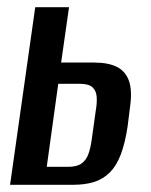

<svg xmlns="http://www.w3.org/2000/svg" viewBox="-20 -514 420 534"><path d="M8 0 78 -494H172L150 -340H242Q281 -340 305 -328Q329 -316 338.5 -289.5Q348 -263 342 -219L335 -163Q328 -116 316 -84.5Q304 -53 285.5 -34.5Q267 -16 242 -8Q217 0 182 0ZM110 -50H169Q194 -50 207 -59.5Q220 -69 226 -86Q232 -103 235 -125L246 -204Q250 -226 249 -243.5Q248 -261 237.5 -271Q227 -281 201 -281H142Z"/></svg>

Font: Alumni Sans SemiBold
Style: Italic
Weight: 600
Italic angle: -8°
Version: Version 1.016